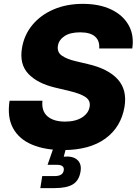

<svg xmlns="http://www.w3.org/2000/svg" viewBox="-20 -757 700 981"><path d="M301.8 9.8Q210.4 9.8 144.3 -17.8Q78.1 -45.4 47.1 -101.3Q16.1 -157.2 28.8 -242.2H196.8Q191.4 -189.5 222.7 -162.6Q253.9 -135.7 312.5 -135.7Q365.7 -135.7 399.2 -157Q432.6 -178.2 438 -211.9Q443.4 -242.2 418 -260.3Q392.6 -278.3 335 -292L261.2 -309.6Q170.9 -331.1 124.8 -379.9Q78.6 -428.7 92.3 -511.7Q103.5 -579.1 145.8 -629.9Q188 -680.7 254.2 -709Q320.3 -737.3 403.3 -737.3Q487.8 -737.3 548.1 -708.5Q608.4 -679.7 637.2 -628.4Q666 -577.1 655.8 -509.3H486.8Q490.2 -548.3 465.8 -570.1Q441.4 -591.8 389.6 -591.8Q338.4 -591.8 309.6 -572.5Q280.8 -553.2 275.9 -523.4Q270.5 -490.7 296.1 -472.7Q321.8 -454.6 369.1 -443.8L428.7 -429.7Q532.7 -405.8 581.5 -351.8Q630.4 -297.9 616.2 -211.4Q598.6 -107.4 518.1 -48.8Q437.5 9.8 301.8 9.8ZM186 204.1 195.8 142.6H259.8Q300.8 142.6 305.7 113.8Q310.5 85 270 85H223.1L259.8 -20.5H320.8L317.4 0L305.7 43.5Q352.1 39.1 375 59.8Q397.9 80.6 391.6 118.7Q384.3 165 352.8 184.6Q321.3 204.1 259.3 204.1Z"/></svg>

Font: Inter Extra Bold
Style: Italic
Weight: 800
Italic angle: -9.39999°
Designer: Rasmus Andersson
Foundry: rsms
Version: Version 4.000;git-3c8e0fc